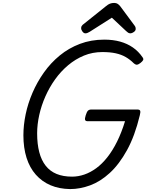

<svg xmlns="http://www.w3.org/2000/svg" viewBox="-20 -1274 1003 1313"><path d="M460 19Q385 18 326 -7Q267 -32 225 -79.5Q183 -127 161.5 -195Q140 -263 140 -349Q140 -418 155.5 -492.5Q171 -567 202.5 -640Q234 -713 280.5 -778.5Q327 -844 388.5 -894.5Q450 -945 526.5 -974Q603 -1003 693 -1003Q753 -1003 801.5 -989.5Q850 -976 888.5 -949.5Q927 -923 955 -882Q963 -871 958.5 -862.5Q954 -854 940 -843Q927 -833 917.5 -831.5Q908 -830 894 -842Q869 -867 839.5 -884Q810 -901 771.5 -909.5Q733 -918 680 -918Q613 -918 554.5 -894Q496 -870 446 -828Q396 -786 357 -731.5Q318 -677 290.5 -615Q263 -553 248.5 -488Q234 -423 234 -362Q234 -289 248.5 -233.5Q263 -178 292.5 -140.5Q322 -103 367 -84.5Q412 -66 473 -66Q515 -66 557 -80.5Q599 -95 638.5 -124Q678 -153 714 -198.5Q750 -244 780.5 -305.5Q811 -367 835 -445H580Q565 -445 562 -454Q559 -463 566 -485Q573 -508 581 -516.5Q589 -525 604 -525H920Q935 -525 938.5 -516.5Q942 -508 936 -485Q902 -344 848.5 -247Q795 -150 730.5 -91Q666 -32 596.5 -6.5Q527 19 460 19ZM564 -1046Q553 -1046 544 -1058Q535 -1070 535 -1081Q535 -1090 538 -1095Q541 -1100 545 -1104L705 -1232Q719 -1244 732 -1249Q745 -1254 761 -1254Q775 -1254 785 -1247.5Q795 -1241 804 -1229L901 -1098Q906 -1091 907 -1085.5Q908 -1080 908 -1076Q908 -1064 895 -1055Q882 -1046 873 -1046Q863 -1046 856 -1050.5Q849 -1055 842 -1062L745 -1153L594 -1057Q587 -1053 579.5 -1049.5Q572 -1046 564 -1046Z"/></svg>

Font: Playwrite AU SA
Style: Regular
Weight: 400
Designer: Veronika Burian, José Scaglione
Foundry: TypeTogether
Version: Version 1.002